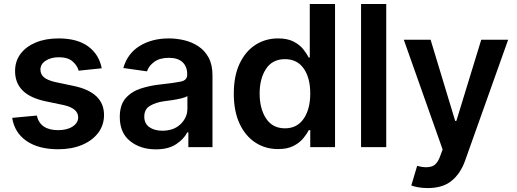

<svg xmlns="http://www.w3.org/2000/svg" viewBox="-20 -748 2626 976"><path d="M497.1 -400.9 379.9 -388.7Q372.6 -415.5 348.4 -436.3Q324.2 -457 279.3 -457Q239.3 -457 212.4 -439.5Q185.5 -421.9 185.5 -394.5Q185.5 -370.6 203.4 -355.2Q221.2 -339.8 262.2 -330.6L355.5 -311Q508.8 -278.3 508.8 -163.6Q508.8 -111.8 479 -72.5Q449.2 -33.2 396.7 -11.2Q344.2 10.7 275.9 10.7Q175.8 10.7 114.7 -31.5Q53.7 -73.7 42 -148.9L167 -160.6Q184.1 -86.4 275.4 -86.4Q321.3 -86.4 349.4 -105Q377.4 -123.5 377.4 -151.4Q377.4 -197.3 303.7 -213.9L210.4 -233.4Q131.8 -250.5 94.2 -288.8Q56.6 -327.1 56.6 -386.7Q56.6 -437.5 84.7 -474.6Q112.8 -511.7 162.4 -532.2Q211.9 -552.7 277.8 -552.7Q373.5 -552.7 428.7 -511.7Q483.9 -470.7 497.1 -400.9Z M772 11.2Q693.8 11.2 641.4 -30.8Q588.9 -72.8 588.9 -153.3Q588.9 -214.8 618.7 -248.8Q648.4 -282.7 696 -298.1Q743.7 -313.5 796.4 -318.8Q868.7 -326.7 900.1 -333.5Q931.6 -340.3 931.6 -368.2V-370.6Q931.6 -410.2 907.7 -432.1Q883.8 -454.1 838.9 -454.1Q792 -454.1 764.2 -433.6Q736.3 -413.1 727.1 -385.3L606.9 -402.3Q628.4 -476.6 690.4 -514.6Q752.4 -552.7 838.4 -552.7Q877.4 -552.7 916.5 -543.5Q955.6 -534.2 988 -512.9Q1020.5 -491.7 1040.3 -455.6Q1060.1 -419.4 1060.1 -365.2V0H937.5V-75.2H932.1Q914.6 -41 875.2 -14.9Q835.9 11.2 772 11.2ZM805.2 -83.5Q863.3 -83.5 897.9 -116.9Q932.6 -150.4 932.6 -195.8V-259.8Q923.8 -253.4 901.9 -248Q879.9 -242.7 855.2 -239Q830.6 -235.4 814 -233.4Q770.5 -227.1 741.9 -209.7Q713.4 -192.4 713.4 -155.3Q713.4 -119.6 739.3 -101.6Q765.1 -83.5 805.2 -83.5Z M1393.6 9.8Q1329.1 9.8 1278.3 -23.2Q1227.5 -56.2 1198 -119.1Q1168.5 -182.1 1168.5 -272Q1168.5 -362.8 1198.5 -425.5Q1228.5 -488.3 1279.3 -520.5Q1330.1 -552.7 1393.1 -552.7Q1441.4 -552.7 1472.4 -536.6Q1503.4 -520.5 1521.5 -497.8Q1539.6 -475.1 1549.3 -455.6H1554.7V-727.5H1683.1V0H1557.1V-86.4H1549.3Q1539.6 -66.4 1520.8 -43.9Q1502 -21.5 1471.2 -5.9Q1440.4 9.8 1393.6 9.8ZM1428.7 -95.7Q1490.2 -95.7 1523.7 -144.5Q1557.1 -193.4 1557.1 -272.5Q1557.1 -352.1 1523.9 -399.7Q1490.7 -447.3 1428.7 -447.3Q1364.7 -447.3 1332.3 -397.9Q1299.8 -348.6 1299.8 -272.5Q1299.8 -195.8 1332.5 -145.8Q1365.2 -95.7 1428.7 -95.7Z M1943.4 -727.5V0H1815.4V-727.5Z M2154.8 208Q2128.4 208 2106.2 204.1Q2084 200.2 2070.8 194.8L2100.6 94.7L2106.9 96.7Q2146.5 106.9 2174.3 98.1Q2202.1 89.4 2217.8 44.9L2230 11.7L2032.7 -545.9H2168.9L2293.9 -133.3H2299.8L2426.3 -545.9H2563L2343.8 69.8Q2320.3 135.3 2275.1 171.6Q2230 208 2154.8 208Z"/></svg>

Font: Inter Semi Bold
Style: Regular
Weight: 600
Designer: Rasmus Andersson
Foundry: rsms
Version: Version 4.000;git-e0f93cc